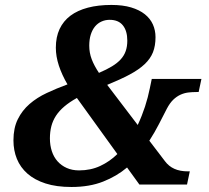

<svg xmlns="http://www.w3.org/2000/svg" viewBox="-20 -744 841 774"><path d="M542 0 492.2 -68.8Q450.7 -33.7 395.8 -12Q340.8 9.8 268.1 9.8Q207.5 9.8 163.6 -4.4Q119.6 -18.6 90.8 -43.9Q62 -69.3 48.1 -103.5Q34.2 -137.7 34.2 -178.2Q34.2 -228 51.8 -263.4Q69.3 -298.8 99.1 -324.7Q128.9 -350.6 168.5 -369.1Q208 -387.7 252 -403.8Q229.5 -442.4 217.3 -479.5Q205.1 -516.6 205.1 -551.8Q205.1 -594.7 220.2 -627Q235.4 -659.2 263.9 -680.7Q292.5 -702.1 334.2 -713.1Q376 -724.1 429.2 -724.1Q475.1 -724.1 508.5 -714.1Q542 -704.1 564 -686.5Q585.9 -668.9 596.4 -645.3Q606.9 -621.6 606.9 -594.2Q606.9 -559.6 596.7 -533.4Q586.4 -507.3 563.2 -485.4Q540 -463.4 502.9 -443.6Q465.8 -423.8 412.1 -401.9L535.2 -240.2Q552.2 -276.4 564.5 -314Q576.7 -351.6 584 -388.2L591.8 -425.8H792L780.8 -373H772Q754.9 -373 738.8 -371.1Q722.7 -369.1 707.3 -362.1Q691.9 -355 678.2 -341.8Q664.6 -328.6 652.8 -306.2Q637.7 -276.9 620.8 -243.9Q604 -210.9 582 -176.8L645 -94.2Q660.2 -73.7 682.9 -63.5Q705.6 -53.2 737.8 -53.2H745.1L733.9 0ZM181.2 -186Q181.2 -158.2 189 -134.5Q196.8 -110.8 211.9 -93.8Q227.1 -76.7 249 -66.9Q271 -57.1 298.8 -57.1Q345.7 -57.1 384 -75Q422.4 -92.8 453.1 -123L290 -349.1Q260.3 -332.5 239.5 -314.9Q218.8 -297.4 205.8 -277.6Q192.9 -257.8 187 -235.1Q181.2 -212.4 181.2 -186ZM493.2 -580.1Q493.2 -619.6 475.3 -641.8Q457.5 -664.1 421.9 -664.1Q404.3 -664.1 389.2 -657.2Q374 -650.4 363 -637.2Q352.1 -624 345.9 -604.5Q339.8 -585 339.8 -560.1Q339.8 -531.2 349.6 -505.4Q359.4 -479.5 378.9 -450.2Q409.7 -463.4 431.4 -476.6Q453.1 -489.7 466.8 -504.9Q480.5 -520 486.8 -538.3Q493.2 -556.6 493.2 -580.1Z"/></svg>

Font: Droid Serif
Style: Bold Italic
Weight: 700
Italic angle: -12°
Designer: Monotype Design team
Foundry: Monotype Imaging Inc.
Version: Version 1.03